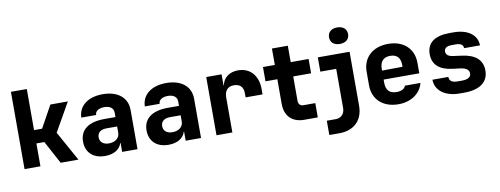

<svg xmlns="http://www.w3.org/2000/svg" viewBox="-73 -1199 4647 1786"><g transform="rotate(-10 2250.0 -306.5)"><path d="M219 0V-216H294L410 0H578L422 -281L575 -550H410L295 -342H219V-730H69V0Z M905 -560C765 -560 675 -490 672 -380H812C812 -416 846 -439 899 -439C954 -439 986 -414 986 -370V-330H881C732 -330 649 -269 649 -157C649 -54 718 10 829 10C913 10 970 -26 988 -85H991V0H1136V-370C1136 -488 1047 -560 905 -560ZM885 -99C832 -99 799 -126 799 -171C799 -215 831 -241 884 -241H986V-183C986 -132 944 -99 885 -99Z M1505 -560C1365 -560 1275 -490 1272 -380H1412C1412 -416 1446 -439 1499 -439C1554 -439 1586 -414 1586 -370V-330H1481C1332 -330 1249 -269 1249 -157C1249 -54 1318 10 1429 10C1513 10 1570 -26 1588 -85H1591V0H1736V-370C1736 -488 1647 -560 1505 -560ZM1485 -99C1432 -99 1399 -126 1399 -171C1399 -215 1431 -241 1484 -241H1586V-183C1586 -132 1544 -99 1485 -99Z M2184 -560C2101 -560 2044 -516 2030 -445H2027V-550H1882V0H2032V-328C2032 -395 2063 -430 2122 -430C2179 -430 2210 -397 2210 -340V-300H2370V-350C2370 -479 2296 -560 2184 -560Z M2839 0V-135H2725C2696 -135 2680 -156 2680 -185V-415H2849V-550H2680V-705H2530V-550H2418V-415H2530V-180C2530 -68 2598 0 2710 0Z M3161 -637C3216 -637 3251 -667 3251 -715C3251 -763 3216 -793 3161 -793C3106 -793 3071 -763 3071 -715C3071 -667 3106 -637 3161 -637ZM3012 180C3150 180 3236 96 3236 -40V-550H2936V-415H3086V-45C3086 9 3052 45 3001 45H2916V180Z M3840 -340C3840 -472 3747 -560 3601 -560C3454 -560 3360 -472 3360 -340V-210C3360 -78 3454 10 3601 10C3720 10 3811 -54 3835 -150H3688C3679 -122 3650 -105 3603 -105C3536 -105 3503 -141 3503 -210V-240H3840ZM3503 -340C3503 -408 3535 -447 3601 -447C3666 -447 3697 -410 3697 -342V-327L3503 -325Z M4221 10C4371 10 4450 -52 4450 -160C4450 -259 4384 -317 4257 -333L4176 -344C4133 -350 4111 -368 4111 -398C4111 -429 4135 -446 4182 -446H4220C4267 -446 4291 -430 4291 -398H4441C4441 -496 4354 -560 4220 -560H4182C4040 -560 3966 -504 3966 -398C3966 -301 4028 -243 4148 -228L4227 -218C4278 -211 4305 -191 4305 -158C4305 -123 4276 -104 4221 -104H4177C4126 -104 4100 -123 4100 -160H3950C3950 -58 4041 10 4177 10Z"/></g></svg>

Font: Tekne LDO ExtraBold
Style: Regular
Weight: 800
Monospace: yes
Designer: Alessio Laiso, Mario Rullo, Paolo Rosset
Foundry: Alessio Laiso
Version: Version 1.000;hotconv 1.0.109;makeotfexe 2.5.65596